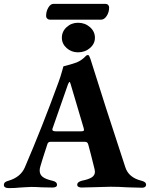

<svg xmlns="http://www.w3.org/2000/svg" viewBox="-24 -962 771 987"><path d="M0 0ZM-4 -11Q-4 -20 2 -25Q8 -30 20 -33Q81 -51 103 -100Q193 -309 277 -540Q289 -573 295 -596Q301 -619 302 -621Q339 -630 370 -641Q397 -652 419 -676Q424 -679 427 -679Q433 -679 435 -673Q442 -658 445 -646Q511 -434 620 -103Q637 -49 703 -33Q715 -30 721 -25Q727 -20 727 -12Q727 -5 721.5 -1Q716 3 707 3L631 1Q585 -2 545 -2Q526 -2 472 0Q416 2 395 2Q386 2 379.5 -1.5Q373 -5 373 -12Q373 -27 397 -33Q432 -40 448 -50.5Q464 -61 464 -79Q464 -83 462 -93L444 -165L430 -218Q428 -226 424 -229.5Q420 -233 412 -233H235Q228 -233 224 -229Q220 -225 218 -216Q191 -134 183 -105Q180 -95 180 -85Q180 -65 195 -53Q210 -41 245 -33Q269 -28 269 -12Q269 2 246 2L192 1Q158 -1 137 -1Q123 -1 105.5 0.5Q88 2 80 2Q52 5 22 5Q-4 5 -4 -11ZM393 -287Q408 -287 408 -294Q408 -296 406 -304L339 -530Q336 -541 333 -541Q332 -541 326 -530L247 -304Q245 -300 245 -296Q245 -287 263 -287ZM294 -768Q294 -800 318.5 -822.5Q343 -845 377 -845Q413 -845 438.5 -822.5Q464 -800 464 -768Q464 -737 438.5 -715Q413 -693 377 -693Q343 -693 318.5 -715Q294 -737 294 -768ZM213 -879Q213 -904 224.5 -923Q236 -942 250 -942H519Q527 -942 532 -936.5Q537 -931 537 -924Q537 -899 524.5 -880Q512 -861 496 -861H232Q224 -861 218.5 -866.5Q213 -872 213 -879Z"/></svg>

Font: EB Garamond
Style: Bold
Weight: 700
Designer: Georg Duffner and Octavio Pardo
Foundry: Georg Duffner
Version: Version 1.000; ttfautohint (v1.6)